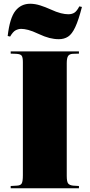

<svg xmlns="http://www.w3.org/2000/svg" viewBox="-20 -1004 478 1024"><path d="M37 0V-12L71 -14Q90 -15 96 -26Q102 -37 102 -70V-673Q102 -698 95.5 -707Q89 -716 66 -717L37 -718V-730H401V-718L368 -717Q350 -716 343 -705Q336 -694 336 -667V-66Q336 -35 343.5 -25.5Q351 -16 370 -14L401 -12V0ZM294 -795Q269 -795 243.5 -801.5Q218 -808 186 -823Q152 -839 130.5 -844.5Q109 -850 93 -850Q78 -850 63.5 -842.5Q49 -835 34 -809L21 -812Q32 -908 62 -946Q92 -984 141 -984Q167 -984 195 -975Q223 -966 247 -955Q282 -939 304.5 -933.5Q327 -928 344 -928Q364 -928 377 -936.5Q390 -945 403 -970L417 -967Q399 -897 381.5 -859.5Q364 -822 343 -808.5Q322 -795 294 -795Z"/></svg>

Font: Display Black
Style: Regular
Weight: 900
Designer: Latin by Veronika Burian and Jose Scaglione. Greek by Irene Vlachou. Cyrillic by Vera Evstafieva.
Foundry: TypeTogether
Version: Version 3.002